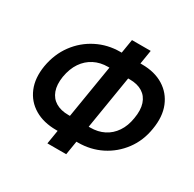

<svg xmlns="http://www.w3.org/2000/svg" viewBox="-166 -916 1135 1123"><g transform="rotate(30 401.0 -354.5)"><path d="M390.1 -646.5H537.6Q623 -646.5 682.6 -609.6Q742.2 -572.8 768.8 -506.8Q795.4 -440.9 780.3 -352.1Q766.6 -265.6 718 -200.4Q669.4 -135.3 597.7 -99.1Q525.9 -63 440.4 -63H293.5Q208 -63 147.7 -98.9Q87.4 -134.8 60.3 -199.7Q33.2 -264.6 47.4 -351.6Q63 -440.9 111.8 -506.8Q160.6 -572.8 233.2 -609.6Q305.7 -646.5 390.1 -646.5ZM372.1 -534.7Q320.3 -534.7 278.8 -513.4Q237.3 -492.2 209.7 -451.7Q182.1 -411.1 171.9 -351.6Q163.1 -294.9 177.5 -255.4Q191.9 -215.8 226.3 -195.3Q260.7 -174.8 311.5 -174.8H459.5Q511.2 -174.8 552 -195.6Q592.8 -216.3 619.6 -256.1Q646.5 -295.9 655.3 -352.1Q665.5 -410.6 652.1 -451.4Q638.7 -492.2 604.7 -513.4Q570.8 -534.7 519 -534.7ZM541.5 -740.2 415.5 30.3H288.6L415 -740.2Z"/></g></svg>

Font: Inter Tight SemiBold
Style: Italic
Weight: 600
Italic angle: -9.39999°
Designer: Rasmus Andersson
Foundry: rsms
Version: Version 3.004